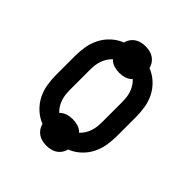

<svg xmlns="http://www.w3.org/2000/svg" viewBox="-175 -685 850 850"><g transform="rotate(45 250.0 -260.0)"><path d="M250 51Q237 51 223.5 48Q210 45 199 37.5Q188 30 180.5 19Q173 8 170 -5Q142 -16 119.5 -36.5Q97 -57 83 -84Q69 -111 64 -140.5Q59 -170 59 -200V-320Q59 -350 64 -379.5Q69 -409 83 -436Q97 -463 119.5 -483.5Q142 -504 170 -515Q173 -528 180.5 -539Q188 -550 199 -557.5Q210 -565 223.5 -568Q237 -571 250 -571Q263 -571 276.5 -568Q290 -565 301 -557.5Q312 -550 319.5 -539Q327 -528 330 -515Q358 -504 380.5 -483.5Q403 -463 417 -436Q431 -409 436 -379.5Q441 -350 441 -320V-200Q441 -170 436 -140.5Q431 -111 417 -84Q403 -57 380.5 -36.5Q358 -16 330 -5Q327 8 319.5 19Q312 30 301 37.5Q290 45 276.5 48Q263 51 250 51ZM312 -92Q323 -102 331 -115Q339 -128 343.5 -142Q348 -156 349.5 -170.5Q351 -185 351 -200V-320Q351 -335 349.5 -349.5Q348 -364 343.5 -378Q339 -392 331 -405Q323 -418 312 -428Q300 -415 283.5 -410Q267 -405 250 -405Q233 -405 216.5 -410Q200 -415 188 -428Q177 -418 169 -405Q161 -392 156.5 -378Q152 -364 150.5 -349.5Q149 -335 149 -320V-200Q149 -185 150.5 -170.5Q152 -156 156.5 -142Q161 -128 169 -115Q177 -102 188 -92Q200 -105 216.5 -110Q233 -115 250 -115Q267 -115 283.5 -110Q300 -105 312 -92Z"/></g></svg>

Font: Iosevka Curly Slab Medium
Style: Regular
Weight: 500
Monospace: yes
Designer: Belleve Invis
Foundry: Belleve Invis
Version: Version 22.1.2; ttfautohint (v1.8.4)